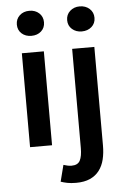

<svg xmlns="http://www.w3.org/2000/svg" viewBox="-61 -751 645 1000"><g transform="rotate(-5 262.0 -251.0)"><path d="M73 0V-491H188V0ZM131 -577Q100 -577 80 -595Q60 -613 60 -642Q60 -671 80 -689.5Q100 -708 131 -708Q162 -708 182 -689.5Q202 -671 202 -642Q202 -613 182 -595Q162 -577 131 -577ZM296 206Q269 206 249.5 202Q230 198 216 193L238 107Q248 110 258.5 112.5Q269 115 280 115Q313 115 324.5 92.5Q336 70 336 27V-491H452V25Q452 64 444 97Q436 130 417.5 154.5Q399 179 369 192.5Q339 206 296 206ZM394 -577Q364 -577 343.5 -595Q323 -613 323 -642Q323 -671 343.5 -689.5Q364 -708 394 -708Q425 -708 445.5 -689.5Q466 -671 466 -642Q466 -613 445.5 -595Q425 -577 394 -577Z"/></g></svg>

Font: CV Source Sans Light
Style: Bold
Weight: 600
Designer: Paul D. Hunt
Foundry: Adobe Systems Incorporated
Version: Version 3.001